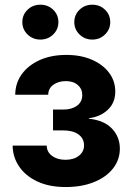

<svg xmlns="http://www.w3.org/2000/svg" viewBox="-20 -773 551 801"><path d="M254.4 7.3Q185.1 7.3 135.7 -15.9Q86.4 -39.1 59.8 -78.4Q33.2 -117.7 32.7 -165.5H174.8Q175.3 -138.7 197.3 -122.6Q219.2 -106.4 252.9 -106.4Q288.1 -106.4 309.3 -123.3Q330.6 -140.1 330.6 -166.5Q330.6 -195.3 307.4 -212.2Q284.2 -229 244.1 -229H201.2V-315.9H244.1Q279.3 -315.9 301.3 -332Q323.2 -348.1 323.2 -376.5Q323.2 -401.9 304.7 -418.2Q286.1 -434.6 254.9 -434.6Q223.6 -434.6 202.6 -419.4Q181.6 -404.3 181.2 -377.9H43.5Q43.9 -426.3 71 -463.6Q98.1 -501 146 -522.5Q193.8 -543.9 256.8 -543.9Q317.4 -543.9 363.3 -523.9Q409.2 -503.9 435.1 -469.5Q460.9 -435.1 460.9 -391.1Q460.9 -344.2 429.7 -314.9Q398.4 -285.6 350.6 -279.8V-277.8Q414.6 -271 447.3 -236.3Q480 -201.7 480 -152.8Q480 -106.4 451.4 -70.1Q422.9 -33.7 371.8 -13.2Q320.8 7.3 254.4 7.3ZM365.2 -607.9Q333.5 -607.9 311.8 -629.2Q290 -650.4 290 -680.7Q290 -711.4 311.8 -732.4Q333.5 -753.4 365.2 -753.4Q396.5 -753.4 418.2 -732.4Q439.9 -711.4 439.9 -680.7Q439.9 -650.4 418.2 -629.2Q396.5 -607.9 365.2 -607.9ZM148.4 -607.9Q116.7 -607.9 95 -629.2Q73.2 -650.4 73.2 -680.7Q73.2 -711.4 95 -732.4Q116.7 -753.4 148.4 -753.4Q180.2 -753.4 201.9 -732.4Q223.6 -711.4 223.6 -680.7Q223.6 -650.4 201.9 -629.2Q180.2 -607.9 148.4 -607.9Z"/></svg>

Font: Inter 20pt
Style: Bold
Weight: 700
Version: Version 4.001;git-66647c0bb